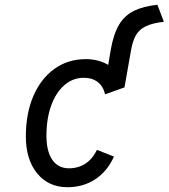

<svg xmlns="http://www.w3.org/2000/svg" viewBox="-20 -770 704 802"><path d="M262 12Q182.5 12 135.2 -45.8Q88 -103.5 88 -200Q88 -296.5 119.5 -369.2Q151 -442 207.5 -482.5Q264 -523 339 -523Q365.5 -523 389 -516.8Q412.5 -510.5 432 -499L443 -564Q454.5 -629 477.8 -667.5Q501 -706 540 -725Q579 -744 637.5 -750L664.5 -679Q616 -673.5 588.5 -660Q561 -646.5 547.5 -622.5Q534 -598.5 527.5 -561L500 -405L419 -376Q411.5 -409 388.5 -427Q365.5 -445 330 -445Q284 -445 248.8 -414.2Q213.5 -383.5 193.8 -329Q174 -274.5 174 -203Q174 -138 198.5 -102.5Q223 -67 268 -67Q307 -67 336.8 -86.5Q366.5 -106 385 -144L456 -116Q428.5 -54.5 378 -21.2Q327.5 12 262 12Z"/></svg>

Font: Overpass
Style: Italic
Weight: 400
Italic angle: -10°
Designer: Delve Withrington, Dave Bailey, Thomas Jockin
Foundry: Delve Fonts LLC
Version: Version 4.000